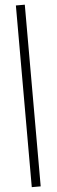

<svg xmlns="http://www.w3.org/2000/svg" viewBox="-68 -833 336 1137"><g transform="rotate(-5 99.5 -265.0)"><path d="M73 275V-805H126V275Z"/></g></svg>

Font: Platypi Medium
Style: Regular
Weight: 500
Designer: David Sargent
Foundry: Bolt Cutter Type
Version: Version 1.200; ttfautohint (v1.8.4.7-5d5b)